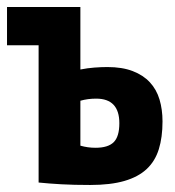

<svg xmlns="http://www.w3.org/2000/svg" viewBox="-25 -520 499 547"><path d="M204 -105Q225 -99 247 -99Q283 -99 299 -115Q315 -131 315 -169Q315 -239 249 -239Q225 -239 204 -233ZM204 -322Q224 -326 244 -327.5Q264 -329 281 -329Q323 -329 353 -317.5Q383 -306 402 -285.5Q421 -265 429.5 -236.5Q438 -208 438 -174Q438 -129 427.5 -95Q417 -61 393 -38.5Q369 -16 329.5 -4.5Q290 7 232 7Q185 7 149.5 5Q114 3 85 0V-391H-5V-500H204Z"/></svg>

Font: PT Sans Narrow
Style: Bold
Weight: 700
Width: 3
Designer: A.Korolkova, O.Umpeleva, V.Yefimov
Foundry: ParaType Ltd
Version: Version 2.003W OFL